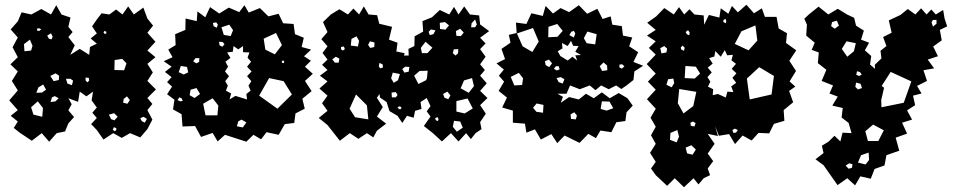

<svg xmlns="http://www.w3.org/2000/svg" viewBox="-20 -571 4020 809"><path d="M63 -12 38 -32 55 -59 25 -83 55 -107 19 -148 55 -190 30 -230 55 -270 24 -300 55 -330 33 -372 55 -413 25 -447 55 -481 71 -519 112 -510 154 -533 195 -510 217 -549 239 -510 277 -497 268 -458 286 -436 268 -415 295 -380 276 -340 316 -365 356 -340 359 -373 388 -387 362 -409 388 -430 368 -460 388 -489 408 -515 441 -510 469 -531 496 -510 520 -544 544 -510 584 -539 601 -493 625 -463 601 -433 635 -395 601 -358 635 -330 601 -302 624 -266 601 -230 637 -194 601 -158 622 -133 601 -107 622 -67 601 -27 571 8 528 -10 493 10 457 -10 416 17 388 -23 364 -48 388 -74 369 -96 388 -118 366 -148 372 -185 344 -165 316 -185 309 -142 268 -157 282 -132 268 -106 292 -78 268 -51 254 -17 219 -10 187 26 156 -10 114 22ZM154 -448 144 -452 135 -450 138 -441H146ZM428 -437 421 -441 416 -435 421 -428 428 -430ZM202 -416 195 -431 179 -421 186 -408 197 -405ZM117 -378 106 -404 81 -385 83 -355 111 -358ZM495 -323 463 -318 462 -276 503 -275 513 -304ZM229 -252 214 -262 192 -251 206 -229 228 -234ZM354 -243 340 -244 341 -231 349 -224 356 -232ZM277 -239H258L264 -219L283 -212L288 -231ZM162 -215 142 -203 133 -180 157 -181 174 -193ZM227 -157 211 -166 199 -161 193 -141 214 -144ZM515 -165 501 -154 499 -138 517 -134 527 -149ZM139 -144 111 -119 121 -88 158 -79 161 -116ZM476 -79 461 -94 439 -88 448 -69 462 -64ZM585 -79 571 -73 577 -61 590 -54 599 -70ZM470 -31 460 -35 455 -24 464 -18 470 -23Z M928 -3 897 25 876 -11 827 6 802 -40 749 -38 745 -90 709 -110 715 -151 684 -174 705 -206 684 -225 703 -246 675 -268 703 -290 670 -313 707 -330 689 -362 720 -381 718 -427 761 -445 762 -493 809 -482 812 -523 845 -498 865 -541 904 -514 944 -539 988 -520 1010 -549 1028 -518 1075 -537 1111 -502 1154 -513 1173 -473 1217 -470 1223 -427 1260 -412 1251 -373 1291 -362 1261 -334 1290 -315 1265 -290 1298 -260 1265 -230 1293 -187 1254 -155 1264 -113 1225 -93 1220 -53 1180 -48 1154 -3 1103 -14 1080 16 1048 -3 1018 26ZM898 -467 891 -477 877 -474 880 -461 893 -454ZM946 -467 913 -456 923 -424 952 -419 962 -444ZM1143 -432 1091 -408 1098 -362 1138 -342 1168 -381ZM918 -394 903 -395 905 -380 917 -374 926 -385ZM1021 -152 1018 -175 1036 -189 1027 -210 1039 -229 1021 -250 1040 -270 1021 -290 1038 -311 1023 -328 1031 -350 1004 -351V-377L984 -363L964 -377L961 -353L937 -350L951 -327L930 -311L941 -290L928 -270L945 -250L929 -229L940 -210L932 -189L954 -177L947 -152L972 -167ZM820 -326H804L794 -313L807 -304L819 -310ZM1173 -317 1167 -312 1169 -306 1175 -305 1178 -311ZM768 -289 742 -293 733 -267 754 -257 773 -266ZM1175 -229 1114 -242 1072 -168 1149 -113 1210 -173ZM808 -200 783 -193 779 -170 800 -158 823 -175ZM746 -156 736 -161 728 -149 740 -144 750 -146ZM900 -126 876 -157 836 -134 846 -85H896ZM1018 -55 998 -67 984 -60 978 -39 1003 -34Z M1360 -44 1323 -74 1360 -104 1337 -136 1360 -168 1326 -198 1360 -228 1328 -252 1360 -276 1337 -298 1360 -320 1339 -348 1360 -376 1334 -406 1360 -436 1341 -478 1374 -510 1410 -532 1446 -510 1469 -535 1493 -510 1513 -544 1533 -510 1569 -507 1578 -471 1632 -458 1619 -404 1655 -391 1650 -354 1685 -347 1682 -337H1702L1701 -365L1726 -377L1727 -418L1763 -438L1760 -482L1800 -498L1833 -529L1873 -510L1893 -542L1912 -510L1936 -544L1960 -510L1999 -506L2003 -468L2041 -440L2003 -412L2026 -388L2003 -364L2026 -332L2003 -300L2023 -276L2003 -252L2031 -220L2003 -188L2034 -158L2003 -128L2027 -92L2003 -56L2009 -27L1984 -10L1964 15L1944 -10L1912 25L1880 -10L1842 25L1804 -10L1766 -40L1794 -80L1778 -102L1794 -124L1778 -158L1752 -141L1756 -112L1729 -104L1723 -75L1695 -83L1675 -53L1655 -83L1621 -103L1609 -141L1581 -160L1579 -175L1568 -159L1593 -120L1568 -80L1607 -50L1568 -20L1553 8L1526 -10L1490 14L1454 -10L1412 22ZM1989 -468 1982 -489 1967 -473 1965 -456H1982ZM1872 -464 1855 -478 1833 -475 1834 -449 1857 -446ZM1934 -434 1919 -450 1901 -440 1903 -420 1922 -419ZM1815 -443 1796 -447 1786 -437 1791 -423 1806 -427ZM1493 -399 1482 -418 1461 -407 1458 -379 1488 -375ZM1558 -392 1539 -397 1531 -382 1540 -369 1557 -373ZM1773 -395 1753 -369 1758 -347H1781L1802 -370ZM1429 -375 1417 -373V-363L1425 -358L1433 -364ZM1911 -364 1892 -363 1888 -347 1899 -337 1910 -346ZM1410 -324 1395 -332 1380 -321 1391 -307H1407ZM1592 -300 1579 -306 1576 -292 1582 -283 1594 -287ZM1705 -289 1687 -290 1675 -280 1684 -265 1702 -269ZM1782 -273 1748 -272 1725 -252 1743 -217 1777 -234 1776 -236 1779 -241ZM1665 -259 1635 -265 1628 -241 1639 -222 1657 -233ZM1969 -242 1935 -232 1921 -199 1955 -180 1977 -208ZM1865 -185 1847 -175 1853 -159 1869 -153 1878 -169ZM1655 -171 1648 -183 1630 -181 1631 -161H1648ZM1526 -127 1480 -173 1453 -113 1476 -77 1532 -68ZM1950 -156 1903 -145V-101L1938 -93L1972 -114ZM1672 -118 1665 -123 1655 -120 1661 -111H1668ZM1828 -69 1823 -78 1813 -72 1817 -64 1825 -61ZM1919 -59 1893 -62 1888 -37 1905 -16 1930 -33Z M2359 0 2328 32 2303 -6 2259 17 2234 -26 2198 -12 2192 -50 2141 -54V-105L2096 -118L2116 -160L2081 -188L2104 -227L2082 -252L2103 -278L2072 -304L2108 -322L2093 -365L2131 -391L2124 -424L2157 -432L2154 -476L2198 -470L2219 -515L2267 -504L2279 -546L2310 -514L2342 -537L2378 -520L2419 -549L2454 -513L2497 -534L2519 -491L2553 -502L2560 -467L2600 -461L2605 -421L2644 -413L2631 -376L2669 -351L2649 -310L2690 -294L2653 -270L2649 -234L2620 -211L2598 -196L2576 -211L2545 -195L2513 -211L2489 -191L2465 -211L2423 -195L2382 -211L2367 -176H2329L2352 -163L2343 -138L2378 -162L2419 -152L2449 -176L2482 -157L2516 -182L2549 -157L2587 -179L2624 -157L2646 -126L2620 -98L2615 -61L2577 -56L2556 -14L2510 -21L2491 11L2459 -7L2422 31ZM2351 -441 2328 -470 2291 -458 2290 -414 2329 -416ZM2250 -396 2226 -453 2158 -430 2182 -376 2223 -352ZM2398 -441 2387 -437 2379 -423 2398 -413 2404 -430ZM2494 -427 2455 -438 2440 -410 2452 -389 2488 -384ZM2372 -316 2392 -332 2412 -316 2404 -338 2428 -339 2404 -353 2418 -377 2395 -378 2386 -399 2372 -377 2348 -390 2350 -367 2330 -355 2341 -335ZM2293 -320 2276 -313 2279 -297 2294 -288 2306 -304ZM2538 -295 2523 -308 2507 -292 2517 -272 2539 -275ZM2602 -300 2590 -299V-287L2600 -282L2611 -291ZM2334 -292H2322L2314 -281L2326 -274L2338 -279ZM2166 -264 2132 -247 2147 -211 2180 -213 2184 -241ZM2343 -246 2325 -242 2334 -225 2351 -219 2358 -237ZM2548 -143 2516 -144 2511 -112 2536 -105 2564 -115ZM2270 -129 2241 -135 2226 -117 2240 -100 2268 -96ZM2400 -98 2384 -89 2386 -70 2406 -68 2411 -84Z M2743 167 2723 139 2743 111 2719 73 2743 35 2723 -1 2743 -37 2721 -75 2743 -113 2706 -153 2743 -193 2710 -227 2743 -261 2705 -301 2743 -341 2714 -369 2743 -397 2706 -421 2743 -445 2707 -475 2745 -502 2779 -537 2819 -510 2841 -541 2863 -510 2885 -532 2906 -510 2945 -506 2947 -467 2967 -508 3011 -497 3017 -536 3049 -513 3064 -546 3089 -519 3125 -551 3157 -515 3190 -536 3203 -500H3252L3261 -451L3296 -431L3292 -390L3335 -359L3306 -315L3334 -272L3307 -228L3331 -206L3305 -188L3322 -140L3282 -107L3285 -62L3241 -49L3221 -9L3176 -11L3147 21L3109 0L3077 36L3052 -6L3009 1L2993 -40L3005 2L2962 -7L2991 35L2962 76L2985 108L2962 139L2972 167L2945 180L2923 206L2902 180L2862 218L2823 180L2791 212ZM3040 -484 3036 -492 3028 -486V-478L3039 -473ZM3163 -464 3104 -439 3076 -386 3134 -359 3171 -400ZM2879 -444 2869 -436 2874 -427 2884 -422 2886 -434ZM2856 -379 2848 -370 2851 -362 2862 -357 2865 -370ZM2791 -366 2779 -377 2762 -368 2767 -346 2788 -350ZM3038 -160 3045 -185 3070 -183 3061 -207 3082 -222 3066 -243 3083 -262 3063 -281 3081 -302 3062 -317 3068 -340 3044 -338 3034 -360 3017 -332 2994 -356 2990 -333 2968 -326 2983 -303 2962 -286 2979 -266 2961 -246 2973 -227 2963 -206 2985 -195 2983 -170 3005 -175ZM2912 -290 2868 -293 2865 -242 2907 -240 2930 -261ZM3241 -251 3179 -288 3127 -240 3139 -152 3231 -173ZM2817 -240 2795 -237 2788 -214 2810 -203 2821 -221ZM2914 -184 2842 -196 2836 -136 2860 -93 2901 -124ZM2911 -52 2900 -59 2889 -54 2891 -41 2906 -38ZM3076 -29 3066 -23 3070 -11 3081 -12 3089 -23ZM2834 -23 2805 -11 2803 18 2831 29 2841 5ZM2912 59 2893 41 2869 51 2875 75 2898 81Z M3450 125 3416 100 3450 74 3443 43 3471 26 3496 1 3521 25 3530 -12 3568 -10 3556 -52H3557L3526 -76L3531 -116L3487 -126L3510 -164L3475 -177L3490 -211L3442 -230L3462 -277L3426 -305L3430 -350L3400 -361L3413 -391L3377 -421L3380 -467L3369 -492L3388 -510L3429 -543L3470 -510L3510 -534L3549 -510L3579 -496L3587 -463L3620 -442L3608 -404L3642 -391L3624 -359L3651 -335L3646 -299L3667 -281L3666 -298L3694 -325L3690 -357L3715 -377L3701 -415L3737 -433L3725 -485L3774 -508L3805 -533L3837 -510L3861 -536L3884 -510L3904 -531L3923 -510L3954 -529L3960 -493L3971 -460L3940 -445L3948 -401L3912 -375L3932 -334L3889 -320L3916 -283L3871 -275L3886 -230L3844 -209L3863 -177L3827 -168L3836 -128L3802 -106L3823 -67L3781 -54L3802 -8L3754 9L3769 64L3715 83L3707 126L3665 141L3649 182L3605 172L3583 210L3550 180L3509 209ZM3926 -487H3911L3905 -477L3911 -459L3926 -471ZM3506 -484 3486 -478 3482 -461 3497 -450 3515 -463ZM3586 -389 3547 -397 3527 -365 3550 -332 3578 -355ZM3604 -267 3591 -271 3588 -256 3599 -251 3611 -256ZM3820 -228 3733 -268 3695 -209 3705 -201 3696 -162 3693 -150 3694 -119 3788 -138ZM3606 -218 3587 -223 3584 -205 3595 -194 3612 -200ZM3704 -22 3659 -46 3626 -18 3637 23H3681ZM3640 72 3608 83 3595 114 3627 122 3642 103ZM3572 121 3558 117 3543 127 3556 140 3570 136Z"/></svg>

Font: Rubik Gemstones
Style: Regular
Weight: 400
Designer: Hubert and Fischer, NaN
Foundry: Hubert and Fischer, NaN
Version: Version 2.200